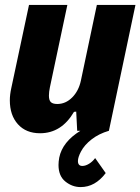

<svg xmlns="http://www.w3.org/2000/svg" viewBox="-20 -532 571 781"><path d="M309 85Q297 108 297 123Q297 143 315 143Q328 143 342.5 134Q357 125 367 111L410 172Q367 229 308 229Q274 229 246 206.5Q218 184 218 139Q218 126 221 109Q234 45 307 0H294L290 -78L281 -77Q230 10 143 10Q86 10 53 -26.5Q20 -63 20 -124Q20 -147 26 -174L98 -512H254L183 -177Q179 -158 179 -143Q179 -124 187 -116.5Q195 -109 213 -109Q247 -109 273.5 -135.5Q300 -162 309 -204L374 -512H531L423 0Q382 12 352.5 35Q323 58 309 85Z"/></svg>

Font: Decalotype ExtraBold Italic
Style: Regular
Weight: 800
Italic angle: -12°
Designer: Alfredo Marco Pradil
Foundry: Alfredo Marco Pradil
Version: Version 1.0